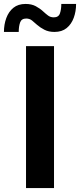

<svg xmlns="http://www.w3.org/2000/svg" viewBox="-47 -954 406 974"><path d="M85 -720H227V0H85ZM-27 -792Q-27 -830 -15 -862.5Q-3 -895 21 -914.5Q45 -934 83 -934Q113 -934 134.5 -922.5Q156 -911 172 -896Q185 -884 197 -875Q209 -866 226 -866Q250 -866 257 -886Q264 -906 264 -934H339Q339 -896 327 -863.5Q315 -831 291 -811.5Q267 -792 229 -792Q200 -792 178.5 -803Q157 -814 141 -828Q128 -840 115.5 -850Q103 -860 86 -860Q62 -860 55 -840Q48 -820 48 -792Z"/></svg>

Font: Kufam SemiBold
Style: Regular
Weight: 600
Designer: Wael Morcos, Artur Schmal
Foundry: Original Type
Version: Version 1.300; ttfautohint (v1.8.3)